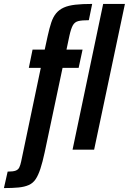

<svg xmlns="http://www.w3.org/2000/svg" viewBox="-95 -763 657 979"><path d="M-75 196 -56 112Q-28 112 -15 107Q-2 102 3.5 90.5Q9 79 13 60L113 -417H52L71 -510H133L148 -579Q157 -620 166.5 -648.5Q176 -677 191.5 -695.5Q207 -714 230.5 -724.5Q254 -735 289 -739Q324 -743 375 -743L358 -660Q323 -660 304.5 -655.5Q286 -651 276.5 -634Q267 -617 259 -581L244 -510H326L306 -417H224L133 13Q122 64 111 97.5Q100 131 86.5 151Q73 171 51.5 180.5Q30 190 -0.5 193Q-31 196 -75 196ZM275 0 431 -743H542L385 0Z"/></svg>

Font: Saira Condensed SemiBold
Style: Italic
Weight: 600
Width: 3
Italic angle: -12°
Designer: Hector Gatti with collaboration of the Omnibus-Type team
Foundry: Omnibus-Type
Version: Version 1.101